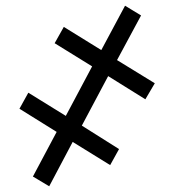

<svg xmlns="http://www.w3.org/2000/svg" viewBox="-20 -649 608 671"><path d="M152 2 234 -153 365 -72 396 -128 266 -210 358 -383 488 -302 521 -358 389 -439 473 -595 417 -629 334 -474 203 -555 171 -498 302 -417 210 -244 79 -325 48 -269 178 -188 95 -32Z"/></svg>

Font: Noto Serif SemiCondensed
Style: Bold
Weight: 700
Width: 4
Designer: Monotype Design Team
Foundry: Monotype Imaging Inc.
Version: Version 2.015